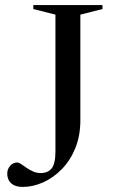

<svg xmlns="http://www.w3.org/2000/svg" viewBox="-20 -725 444 755"><path d="M296 -253Q296 -190.5 275.8 -141.5Q255.5 -92.5 222 -58.8Q188.5 -25 148.8 -7.5Q109 10 70 10Q50 10 36.2 3.8Q22.5 -2.5 15.5 -14.5Q8.5 -26.5 8.5 -42.5Q8.5 -60 20 -73Q31.5 -86 47 -86Q54 -86 63.2 -79.8Q72.5 -73.5 84.2 -65.2Q96 -57 110 -50.8Q124 -44.5 140 -44.5Q168.5 -44.5 183.2 -63Q198 -81.5 198 -129V-667.5L111 -689.5V-705H383V-689.5L296 -667.5Z"/></svg>

Font: Newsreader 60pt
Style: Regular
Weight: 400
Designer: Hugues Gentile
Foundry: Production Type
Version: Version 1.003